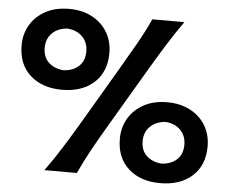

<svg xmlns="http://www.w3.org/2000/svg" viewBox="-55 -870 1139 949"><g transform="rotate(5 514.0 -395.5)"><path d="M249 -403.3Q150.9 -403.3 91.3 -457Q31.7 -510.7 31.7 -605Q31.7 -662.1 58.8 -707.3Q85.9 -752.4 135 -778.6Q184.1 -804.7 250 -804.7Q315.9 -804.7 364.7 -778.6Q413.6 -752.4 440.4 -707.3Q467.3 -662.1 467.3 -605Q467.3 -510.7 408 -457Q348.6 -403.3 249 -403.3ZM197.8 0Q241.7 -61 278.8 -120.1Q315.9 -179.2 360.4 -254.4L521.5 -528.3Q566.9 -605.5 601.1 -665.8Q635.3 -726.1 664.1 -789.1H823.2Q778.8 -726.1 741.2 -665.8Q703.6 -605.5 658.2 -528.3L496.6 -254.4Q452.1 -179.2 419.4 -120.1Q386.7 -61 358.9 0ZM249.5 -500Q297.4 -503.4 325.2 -529.8Q353 -556.2 353 -603Q353 -646.5 325.2 -675Q297.4 -703.6 250 -707Q202.6 -703.6 174.6 -675.5Q146.5 -647.5 146.5 -603Q146.5 -556.2 175 -529.8Q203.6 -503.4 249.5 -500ZM772.5 14.2Q674.3 14.2 615 -39.6Q555.7 -93.3 555.7 -187.5Q555.7 -244.6 582.8 -289.8Q609.9 -335 658.7 -361.1Q707.5 -387.2 773.4 -387.2Q839.4 -387.2 888.4 -361.1Q937.5 -335 964.4 -289.8Q991.2 -244.6 991.2 -187.5Q991.2 -93.3 931.9 -39.6Q872.6 14.2 772.5 14.2ZM772.5 -82.5Q820.3 -85.9 848.1 -112.1Q876 -138.2 876 -185.5Q876 -229 848.4 -257.6Q820.8 -286.1 773.4 -289.6Q726.1 -286.1 697.5 -257.8Q668.9 -229.5 668.9 -185.5Q668.9 -138.2 697.8 -112.1Q726.6 -85.9 772.5 -82.5Z"/></g></svg>

Font: Pinar-DS3-FD Bold
Style: Regular
Weight: 700
Designer: Amin Abedi
Version: Version 3.000